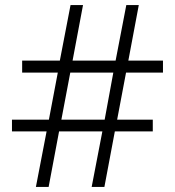

<svg xmlns="http://www.w3.org/2000/svg" viewBox="-20 -785 686 754"><path d="M121 -51H171L212 -269H382L340 -51H390L431 -269H580V-315H440L475 -500H620V-547H484L525 -765H476L434 -547H265L306 -765H257L215 -547H67V-500H207L172 -315H27V-269H163ZM221 -315 256 -500H425L391 -315Z"/></svg>

Font: Noto Sans Tamil UI Light
Style: Regular
Weight: 300
Designer: Jelle Bosma - Monotype Design Team
Foundry: Monotype Imaging Inc.
Version: Version 2.004